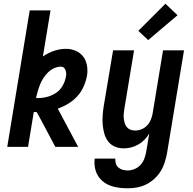

<svg xmlns="http://www.w3.org/2000/svg" viewBox="-20 -791 1040 1034"><path d="M19 0 140 -735H252L211 -487Q240 -507 272 -517.5Q304 -528 336 -528Q363 -528 387.5 -517.5Q412 -507 427.5 -487Q443 -467 448 -440.5Q453 -414 449 -386Q444 -357 431.5 -327.5Q419 -298 397.5 -274Q376 -250 348 -233Q320 -216 291 -206L401 0H278L203 -141L178 -187Q174 -187 170 -187.5Q166 -188 162 -188L131 0ZM187 -263Q211 -263 236.5 -270Q262 -277 283.5 -292Q305 -307 318 -330.5Q331 -354 335 -378Q337 -387 336.5 -396Q336 -405 333 -413Q330 -421 324 -426.5Q318 -432 309 -432Q290 -432 272 -424Q254 -416 239.5 -402Q225 -388 214 -371Q203 -354 196 -336.5Q189 -319 183.5 -300.5Q178 -282 174 -264Q177 -263 180.5 -263Q184 -263 187 -263Z M668 223Q644 223 620.5 220Q597 217 575 209Q553 201 535.5 187Q518 173 506.5 153.5Q495 134 491 110.5Q487 87 490 63H601Q600 77 604 90Q608 103 618 111.5Q628 120 641 123.5Q654 127 668 127Q687 127 706.5 118.5Q726 110 739 94.5Q752 79 758.5 60Q765 41 768 22L784 -72Q773 -54 758 -38.5Q743 -23 724.5 -12.5Q706 -2 686 3Q666 8 646 8Q621 8 598.5 -1.5Q576 -11 562 -30Q548 -49 541.5 -72.5Q535 -96 533 -121Q531 -146 533 -171.5Q535 -197 539 -222L589 -520H702L650 -207Q648 -193 646.5 -180Q645 -167 646.5 -154Q648 -141 651.5 -128.5Q655 -116 663 -106.5Q671 -97 682.5 -92.5Q694 -88 708 -88Q725 -88 742.5 -95Q760 -102 772.5 -115.5Q785 -129 792 -146Q799 -163 802 -180L858 -520H971L879 37Q874 62 866 86.5Q858 111 844 133Q830 155 810 173Q790 191 766.5 202.5Q743 214 718 218.5Q693 223 668 223ZM778 -575 725 -625 871 -771 936 -709Z"/></svg>

Font: Iosevka Web
Style: Bold Italic
Weight: 700
Italic angle: -9°
Monospace: yes
Designer: Belleve Invis
Foundry: Belleve Invis
Version: Version 28.0.3; ttfautohint (v1.8.3)